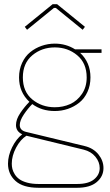

<svg xmlns="http://www.w3.org/2000/svg" viewBox="-20 -681 522 915"><path d="M236.8 -643.1 108.9 -539.1 98.1 -553.2 231 -661.1H252L384.8 -553.2L374 -539.1L246.1 -643.1ZM106 -34.2Q77.1 -16.1 56.6 22.7Q36.1 61.5 36.1 99.1Q36.1 112.3 39.1 124.3Q42 136.2 50.5 149.9Q59.1 163.6 72.8 173.3Q86.4 183.1 109.9 189.5Q133.3 195.8 164.1 195.8H347.2Q401.4 195.8 428.2 173.8Q455.1 151.9 455.1 120.1Q455.1 90.8 434.6 65.9Q414.1 41 378.9 32.2ZM241.2 -169.9Q280.8 -169.9 314.5 -185.1Q348.1 -200.2 370.6 -233.4Q393.1 -266.6 393.1 -312Q393.1 -379.9 348.1 -417.5Q303.2 -455.1 241.2 -455.1Q179.2 -455.1 134 -417.5Q88.9 -379.9 88.9 -312Q88.9 -244.1 134 -207Q179.2 -169.9 241.2 -169.9ZM361.8 -429.2Q411.1 -383.3 411.1 -312Q411.1 -273.9 396.7 -242.7Q382.3 -211.4 357.9 -191.9Q333.5 -172.4 303.5 -162.1Q273.4 -151.9 241.2 -151.9Q178.7 -151.9 133.8 -185.1Q112.8 -164.1 93.5 -135.3Q74.2 -106.4 74.2 -85Q74.2 -58.6 106.9 -51.8L383.8 15.1Q424.8 24.9 449 54.7Q473.1 84.5 473.1 120.1Q473.1 159.7 440.9 186.8Q408.7 213.9 347.2 213.9H164.1Q89.8 213.9 54 181.4Q18.1 148.9 18.1 99.1Q18.1 61 37.6 21.2Q57.1 -18.6 85.9 -41Q56.2 -54.7 56.2 -85Q56.2 -112.3 76.9 -142.8Q97.7 -173.3 120.1 -195.8Q70.8 -241.7 70.8 -312Q70.8 -350.1 85.4 -381.6Q100.1 -413.1 124.3 -432.6Q148.4 -452.1 178.7 -462.6Q209 -473.1 241.2 -473.1Q294.4 -473.1 337.9 -445.8H463.9V-429.2Z"/></svg>

Font: Rawengulk
Style: Light
Weight: 300
Version: Version 0.92